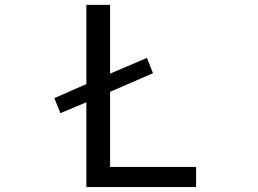

<svg xmlns="http://www.w3.org/2000/svg" viewBox="-20 -752 1040 774"><path d="M572.3 -518.6 596.7 -457 423.8 -381.8V-79.1H770.5V2H328.1V-339.8L223.6 -295.9L199.2 -356.4L328.1 -413.1V-732.4H423.8V-455.1Z"/></svg>

Font: Gen Shin Gothic Monospace Regular
Style: Regular
Weight: 400
Designer: [Source Han Sans]
Ryoko NISHIZUKA  (kana & ideographs); Paul D. Hunt (Latin, Greek & Cyrillic); Wenlong ZHANG  (bopomofo
Version: Version 1.002.20150607